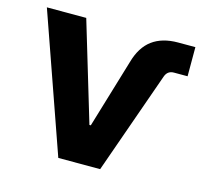

<svg xmlns="http://www.w3.org/2000/svg" viewBox="-84 -637 782 731"><g transform="rotate(15 307.0 -271.0)"><path d="M204.6 0 14.2 -542.5H169.4L286.6 -151.9H292L373.5 -423.3Q390.6 -484.4 429.9 -513.4Q469.2 -542.5 531.2 -542.5H599.6V-427.7H545.9Q521 -427.7 512.2 -403.8L369.6 0Z"/></g></svg>

Font: Inter 16pt
Style: Bold
Weight: 700
Version: Version 4.001;git-66647c0bb